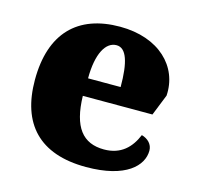

<svg xmlns="http://www.w3.org/2000/svg" viewBox="-87 -643 772 746"><g transform="rotate(15 299.0 -270.5)"><path d="M320 10C481 10 542 -55 542 -115C542 -141 523 -159 498 -166C476 -113 438 -74 370 -74C284 -74 240 -129 237 -254H517L551 -339C559 -457 465 -551 308 -551C138 -551 41 -454 41 -266C41 -91 131 10 320 10ZM239 -325C239 -425 270 -478 313 -478C353 -478 370 -424 370 -325Z"/></g></svg>

Font: UArctic Serif Black
Style: Regular
Weight: 900
Designer: Customization by Puisto advertising & original work Monotype Design Team
Foundry: Monotype Imaging Inc.
Version: Version 2.004